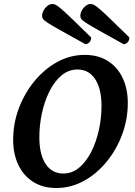

<svg xmlns="http://www.w3.org/2000/svg" viewBox="-20 -930 674 962"><path d="M261.9 12Q194.7 12 146.2 -18.8Q97.6 -49.5 71.8 -104Q45.9 -158.5 45.9 -229.5Q45.9 -311.8 74.6 -387.8Q103.3 -463.8 153.1 -524.1Q203 -584.4 267.5 -619.7Q332 -655 404.3 -655Q472 -655 520 -624.7Q568.1 -594.5 594.2 -540Q620.3 -485.5 620.3 -413.5Q620.3 -332.7 592.1 -256.5Q564 -180.3 514.1 -119.5Q464.3 -58.6 399.7 -23.3Q335.2 12 261.9 12ZM297.6 -60.6Q341.9 -60.6 377.4 -90.7Q412.8 -120.8 437.7 -170.3Q462.5 -219.9 475.6 -279.6Q488.6 -339.3 488.6 -398.5Q488.6 -484.2 457.2 -533Q425.7 -581.8 368 -581.8Q322.8 -581.8 287.1 -551.2Q251.4 -520.6 226.8 -470.4Q202.2 -420.1 189.6 -360.7Q177.1 -301.2 177.1 -243Q177.1 -156.8 208.5 -108.7Q239.9 -60.6 297.6 -60.6ZM599.7 -708.4Q609.7 -708.4 618.9 -717.5Q628.2 -726.5 628.2 -742.4Q566.3 -802.9 531.1 -836.8Q495.9 -870.8 477.6 -886.2Q459.4 -901.5 450.7 -905.7Q442.1 -910 434.2 -910Q421.7 -910 409.7 -900.9Q397.8 -891.8 390.1 -877.9Q382.5 -864 382.5 -849.5Q382.5 -842.5 387.1 -835.2Q391.8 -828 411.7 -815Q431.5 -802.1 476 -777.2Q520.6 -752.3 599.7 -708.4ZM408.2 -708.4Q418.1 -708.4 427.4 -717.5Q436.7 -726.5 436.7 -742.4Q374.8 -802.9 339.6 -836.8Q304.3 -870.8 286.1 -886.2Q267.9 -901.5 259.2 -905.7Q250.5 -910 242.6 -910Q230.1 -910 218.2 -900.9Q206.2 -891.8 198.6 -877.9Q190.9 -864 190.9 -849.5Q190.9 -842.5 195.6 -835.2Q200.3 -828 220.1 -815Q240 -802.1 284.5 -777.2Q329 -752.3 408.2 -708.4Z"/></svg>

Font: Petrona
Style: Italic
Weight: 400
Italic angle: -9°
Designer: Ringo R. Seeber
Foundry: Ringo R. Seeber
Version: Version 2.001; ttfautohint (v1.8.3)